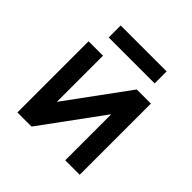

<svg xmlns="http://www.w3.org/2000/svg" viewBox="-180 -829 975 975"><g transform="rotate(45 308.0 -341.5)"><path d="M84.5 0V-511H188V-179.5L430.5 -511H532V0H428V-330.5L186 0ZM143 -597V-683H473V-597Z"/></g></svg>

Font: Overpass Mono SemiBold
Style: Regular
Weight: 600
Monospace: yes
Designer: Delve Withrington, Dave Bailey
Foundry: Delve Fonts LLC
Version: Version 4.000